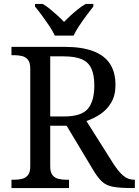

<svg xmlns="http://www.w3.org/2000/svg" viewBox="-20 -951 702 971"><path d="M38 0V-42H51Q73 -42 91.5 -46.5Q110 -51 121.5 -65.5Q133 -80 133 -109V-604Q133 -634 121.5 -648.5Q110 -663 91.5 -667.5Q73 -672 51 -672H38V-714H307Q394 -714 451 -692.5Q508 -671 536 -628.5Q564 -586 564 -521Q564 -468 542 -431.5Q520 -395 486.5 -373Q453 -351 417 -339L554 -122Q580 -82 604 -62Q628 -42 659 -42H662V0H648Q586 0 551.5 -6.5Q517 -13 496 -32.5Q475 -52 452 -90L317 -315H234V-109Q234 -80 245.5 -65.5Q257 -51 275.5 -46.5Q294 -42 316 -42H329V0ZM304 -362Q392 -362 424.5 -401Q457 -440 457 -518Q457 -572 442 -604.5Q427 -637 393 -651.5Q359 -666 302 -666H234V-362ZM257 -771Q247 -794 229 -820.5Q211 -847 192 -873Q173 -899 157 -918V-931H196Q215 -920 234 -904.5Q253 -889 271 -872.5Q289 -856 304 -840Q319 -856 337 -872.5Q355 -889 374.5 -904.5Q394 -920 413 -931H452V-918Q437 -899 417.5 -873Q398 -847 380.5 -820.5Q363 -794 352 -771Z"/></svg>

Font: Noto Serif Bengali
Style: Regular
Weight: 400
Designer: Juan Bruce, Universal Thirst, Indian Type Foundry and the Monotype Design Team.
Foundry: Monotype Imaging Inc.
Version: Version 2.003